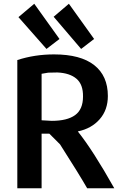

<svg xmlns="http://www.w3.org/2000/svg" viewBox="-20 -994 679 1020"><path d="M587 6H443Q400 -69 299 -227L242 -284H201V6H72V-675Q164 -705 267 -705Q408 -705 480.5 -648Q553 -591 553 -484Q553 -410 509.5 -360.5Q466 -311 394 -296V-295Q474 -195 587 6ZM421 -481Q422 -545 386.5 -575.5Q351 -606 285 -609Q251 -609 236 -608Q228 -607 201 -602V-355Q246 -352 255 -352Q337 -352 379 -382.5Q421 -413 421 -481ZM265 -905 346 -974 480 -787 411 -734ZM78 -903 162 -974 296 -787 227 -734Z"/></svg>

Font: Repo
Style: DemiBold
Weight: 600
Designer: Stefan Peev
Foundry: Context Ltd
Version: Version 001.000